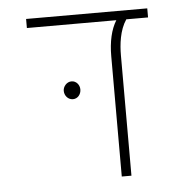

<svg xmlns="http://www.w3.org/2000/svg" viewBox="-44 -589 620 633"><g transform="rotate(-5 265.5 -272.5)"><path d="M334 0H366V-398C366 -434 371 -481 394 -515H466V-545H65V-515H361C343 -486 334 -446 334 -398V0ZM196 -327C180 -327 168 -312 168 -298C168 -282 180 -268 196 -268C212 -268 223 -282 223 -298C223 -313 212 -327 196 -327Z"/></g></svg>

Font: Assistant ExtraLight
Style: Regular
Weight: 275
Designer: Hebrew By Ben Nathan, Latin by Paul Hunt
Version: Version 2.001;PS 002.001;hotconv 1.0.88;makeotf.lib2.5.64775